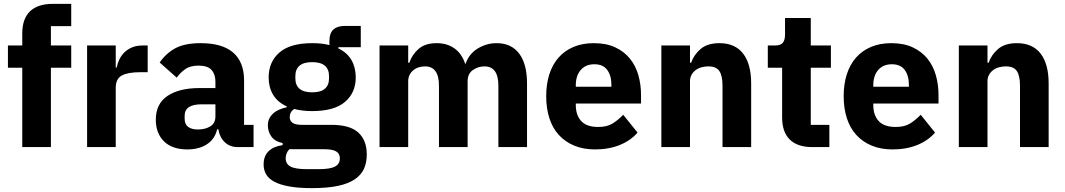

<svg xmlns="http://www.w3.org/2000/svg" viewBox="-20 -760 5501 992"><path d="M95 -410H21V-525H95V-587Q95 -663 135 -701.5Q175 -740 252 -740H348V-625H243V-525H348V-410H243V0H95Z M430 0V-525H578V-411H583Q587 -433 597 -453.5Q607 -474 623.5 -490Q640 -506 663 -515.5Q686 -525 717 -525H743V-387H706Q641 -387 609.5 -370Q578 -353 578 -307V0Z M1208 0Q1168 0 1141.5 -25Q1115 -50 1108 -92H1102Q1090 -41 1049 -14.5Q1008 12 948 12Q869 12 827 -30Q785 -72 785 -141Q785 -224 845.5 -264.5Q906 -305 1010 -305H1093V-338Q1093 -376 1073 -398.5Q1053 -421 1006 -421Q962 -421 936 -402Q910 -383 893 -359L805 -437Q837 -484 885.5 -510.5Q934 -537 1017 -537Q1129 -537 1185 -488Q1241 -439 1241 -345V-115H1290V0ZM1003 -91Q1040 -91 1066.5 -107Q1093 -123 1093 -159V-221H1021Q934 -221 934 -162V-147Q934 -118 952 -104.5Q970 -91 1003 -91Z M1875 38Q1875 80 1860.5 112Q1846 144 1813 166.5Q1780 189 1725.5 200.5Q1671 212 1591 212Q1523 212 1475.5 203.5Q1428 195 1398.5 179.5Q1369 164 1355.5 141.5Q1342 119 1342 90Q1342 46 1368 21Q1394 -4 1440 -10V-21Q1402 -28 1383 -53.5Q1364 -79 1364 -113Q1364 -134 1372.5 -149.5Q1381 -165 1394.5 -176.5Q1408 -188 1426 -195Q1444 -202 1462 -206V-210Q1414 -232 1391 -270.5Q1368 -309 1368 -360Q1368 -440 1423.5 -488.5Q1479 -537 1593 -537Q1645 -537 1682 -527V-547Q1682 -589 1702.5 -607.5Q1723 -626 1761 -626H1844V-516H1728V-510Q1774 -488 1796 -449.5Q1818 -411 1818 -360Q1818 -281 1762.5 -233.5Q1707 -186 1593 -186Q1542 -186 1500 -197Q1477 -182 1477 -155Q1477 -136 1491.5 -125.5Q1506 -115 1540 -115H1692Q1788 -115 1831.5 -75Q1875 -35 1875 38ZM1736 58Q1736 35 1718 23Q1700 11 1655 11H1475Q1465 21 1460.5 33.5Q1456 46 1456 58Q1456 87 1481 100.5Q1506 114 1566 114H1626Q1686 114 1711 100.5Q1736 87 1736 58ZM1593 -283Q1637 -283 1658.5 -301.5Q1680 -320 1680 -355V-367Q1680 -402 1658.5 -420.5Q1637 -439 1593 -439Q1549 -439 1527.5 -420.5Q1506 -402 1506 -367V-355Q1506 -320 1527.5 -301.5Q1549 -283 1593 -283Z M1941 0V-525H2089V-436H2095Q2109 -478 2143 -507.5Q2177 -537 2236 -537Q2290 -537 2328 -510Q2366 -483 2383 -431H2386Q2393 -453 2407.5 -472.5Q2422 -492 2443 -506Q2464 -520 2490 -528.5Q2516 -537 2546 -537Q2622 -537 2662.5 -483Q2703 -429 2703 -329V0H2555V-317Q2555 -417 2483 -417Q2450 -417 2423 -398Q2396 -379 2396 -340V0H2248V-317Q2248 -417 2176 -417Q2160 -417 2144.5 -412.5Q2129 -408 2116.5 -398Q2104 -388 2096.5 -373.5Q2089 -359 2089 -340V0Z M3054 12Q2994 12 2947 -7.5Q2900 -27 2867.5 -62.5Q2835 -98 2818.5 -149Q2802 -200 2802 -263Q2802 -325 2818 -375.5Q2834 -426 2865.5 -462Q2897 -498 2943 -517.5Q2989 -537 3048 -537Q3113 -537 3159.5 -515Q3206 -493 3235.5 -456Q3265 -419 3278.5 -370.5Q3292 -322 3292 -269V-225H2955V-217Q2955 -165 2983 -134.5Q3011 -104 3071 -104Q3117 -104 3146 -122.5Q3175 -141 3200 -167L3274 -75Q3239 -34 3182.5 -11Q3126 12 3054 12ZM3051 -428Q3006 -428 2980.5 -398.5Q2955 -369 2955 -320V-312H3139V-321Q3139 -369 3117.5 -398.5Q3096 -428 3051 -428Z M3397 0V-525H3545V-436H3551Q3565 -477 3600 -507Q3635 -537 3697 -537Q3778 -537 3819.5 -483Q3861 -429 3861 -329V0H3713V-317Q3713 -368 3697 -392.5Q3681 -417 3640 -417Q3622 -417 3605 -412.5Q3588 -408 3574.5 -398Q3561 -388 3553 -373.5Q3545 -359 3545 -340V0Z M4177 0Q4100 0 4060.5 -39Q4021 -78 4021 -153V-410H3947V-525H3984Q4014 -525 4025 -539.5Q4036 -554 4036 -581V-667H4169V-525H4273V-410H4169V-115H4265V0Z M4591 12Q4531 12 4484 -7.5Q4437 -27 4404.5 -62.5Q4372 -98 4355.5 -149Q4339 -200 4339 -263Q4339 -325 4355 -375.5Q4371 -426 4402.5 -462Q4434 -498 4480 -517.5Q4526 -537 4585 -537Q4650 -537 4696.5 -515Q4743 -493 4772.5 -456Q4802 -419 4815.5 -370.5Q4829 -322 4829 -269V-225H4492V-217Q4492 -165 4520 -134.5Q4548 -104 4608 -104Q4654 -104 4683 -122.5Q4712 -141 4737 -167L4811 -75Q4776 -34 4719.5 -11Q4663 12 4591 12ZM4588 -428Q4543 -428 4517.5 -398.5Q4492 -369 4492 -320V-312H4676V-321Q4676 -369 4654.5 -398.5Q4633 -428 4588 -428Z M4934 0V-525H5082V-436H5088Q5102 -477 5137 -507Q5172 -537 5234 -537Q5315 -537 5356.5 -483Q5398 -429 5398 -329V0H5250V-317Q5250 -368 5234 -392.5Q5218 -417 5177 -417Q5159 -417 5142 -412.5Q5125 -408 5111.5 -398Q5098 -388 5090 -373.5Q5082 -359 5082 -340V0Z"/></svg>

Font: IBM Plex Sans Thai
Style: Bold
Weight: 700
Designer: Mike Abbink, Paul van der Laan, Pieter van Rosmalen, Ben Mitchell, Mark Frömberg
Foundry: Bold Monday
Version: Version 1.2